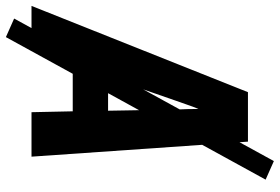

<svg xmlns="http://www.w3.org/2000/svg" viewBox="-181 -694 950 652"><g transform="rotate(90 294.0 -368.0)"><path d="M-12 0 281 -735H449L500 0H349L346 -140H188L139 0ZM344 -260 340 -490Q339 -509 338.5 -528.5Q338 -548 338 -567Q330 -548 323.5 -528.5Q317 -509 310 -490L230 -260ZM94 87 31 59 515 -823 578 -795Z"/></g></svg>

Font: Iosevka Heavy Extended Oblique
Style: Regular
Weight: 900
Width: 7
Italic angle: -9°
Monospace: yes
Designer: Belleve Invis
Foundry: Belleve Invis
Version: Version 32.5.0; ttfautohint (v1.8.4)